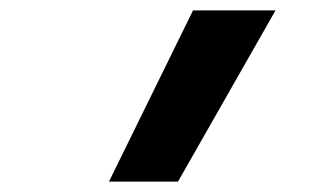

<svg xmlns="http://www.w3.org/2000/svg" viewBox="-20 -792 640 370"><path d="M190 -442 352 -772H511L323 -442Z"/></svg>

Font: Iosevka SS04 XBd Ex Obl
Style: Regular
Weight: 800
Width: 7
Italic angle: -9°
Monospace: yes
Designer: Belleve Invis
Foundry: Belleve Invis
Version: Version 19.0.0; ttfautohint (v1.8.4)